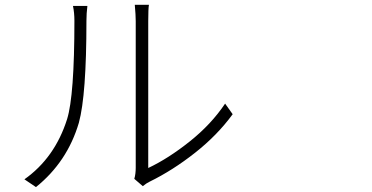

<svg xmlns="http://www.w3.org/2000/svg" viewBox="-20 -762 1540 795"><path d="M128.9 12.7 81.1 -19.5Q207 -108.4 257.8 -268.6Q288.1 -366.2 288.1 -675.8Q288.1 -709 282.2 -737.3H341.8Q337.9 -706.1 337.9 -675.8Q337.9 -368.2 306.6 -253.9Q258.8 -91.8 128.9 12.7ZM571.3 8.8 536.1 -21.5Q542 -41 542 -67.4V-674.8Q542 -699.2 538.1 -742.2H596.7Q593.8 -726.6 593.8 -674.8V-66.4Q676.8 -105.5 765.6 -176.3Q854.5 -247.1 912.1 -333L943.4 -289.1Q879.9 -202.1 787.6 -129.4Q695.3 -56.6 599.6 -9.8Q586.9 -3.9 571.3 8.8Z"/></svg>

Font: Bpmf Zihi Sans Light
Style: Light
Weight: 300
Foundry: But Ko
Version: Version 1.320